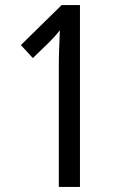

<svg xmlns="http://www.w3.org/2000/svg" viewBox="-20 -734 469 754"><path d="M294 0H211V-481Q211 -513 212.5 -547Q214 -581 215 -615Q209 -607 198.5 -595Q188 -583 171 -566L109 -506L62 -557L222 -714H294Z"/></svg>

Font: Noto Sans Khmer ExtraCondensed
Style: Regular
Weight: 400
Width: 2
Designer: Danh Hong and the Monotype Design Team
Foundry: Monotype Imaging Inc.
Version: Version 2.004; ttfautohint (v1.8.4.7-5d5b)